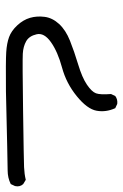

<svg xmlns="http://www.w3.org/2000/svg" viewBox="102 -256 434 678"><g transform="rotate(90 319.0 83.0)"><path d="M303 279Q195 280 164 278Q133 276 111 268Q89 260 69.5 239Q50 218 43 194Q36 170 39.5 142.5Q43 115 64.5 91.5Q86 68 123.5 53Q161 38 207.5 24Q254 10 279 -7Q304 -24 309.5 -39Q315 -54 312 -92L319 -107Q331 -116 347 -114L362 -107Q377 -74 371 -41Q365 -8 319.5 29Q274 66 218.5 81Q163 96 129 120Q95 144 101 170.5Q107 197 125.5 207.5Q144 218 169.5 219.5Q195 221 371 218.5Q547 216 570.5 215Q594 214 615 209L630 218Q641 230 637 247L630 262Q608 273 581.5 273Q555 273 303 279Z"/></g></svg>

Font: NaniFont Regular
Style: Regular
Weight: 400
Designer: Nanigashitei
Version: Version 1.036